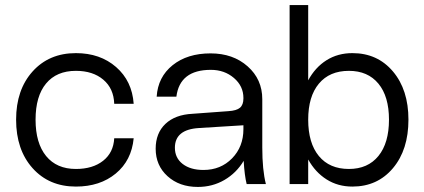

<svg xmlns="http://www.w3.org/2000/svg" viewBox="-20 -720 1660 751"><path d="M43 -252Q43 -368.7 107.4 -440.4Q171.9 -512.2 276.9 -512.2Q371.6 -512.2 434.1 -457.8Q496.6 -403.3 502.9 -314H426.8Q424.8 -374 384 -408.4Q343.3 -442.9 276.9 -442.9Q201.2 -442.9 160.2 -393.3Q119.1 -343.8 119.1 -252Q119.1 -160.2 160.4 -109.6Q201.7 -59.1 276.9 -59.1Q342.8 -59.1 383.3 -91.1Q423.8 -123 426.8 -179.2H502.9Q494.6 -92.3 432.9 -41.3Q371.1 9.8 276.9 9.8Q171.9 9.8 107.4 -62.3Q43 -134.3 43 -252Z M1005.9 -143.1Q1005.9 -55.2 1020 0H944.8Q936.5 -33.2 933.1 -90.8Q904.8 -43.5 857.9 -16.1Q811 11.2 753.9 11.2Q681.6 11.2 635.3 -30.8Q588.9 -72.8 588.9 -138.2Q588.9 -199.2 627 -235.4Q665 -271.5 732.9 -274.9L873 -285.2Q905.3 -287.1 918.7 -298.6Q932.1 -310.1 932.1 -335V-336.9Q932.1 -383.3 895 -415Q857.9 -446.8 804.7 -446.8Q683.1 -446.8 669.9 -341.8H592.8Q597.7 -418.9 655.3 -465.1Q712.9 -511.2 803.7 -511.2Q891.6 -511.2 948.7 -460.4Q1005.9 -409.7 1005.9 -332ZM664.1 -142.1Q664.1 -102.1 694.6 -78.6Q725.1 -55.2 775.9 -55.2Q843.3 -55.2 887.7 -100.6Q932.1 -146 932.1 -214.8V-230L757.8 -219.2Q664.1 -213.4 664.1 -142.1Z M1112.8 -700.2H1185.5V-405.8Q1212.9 -456.5 1257.1 -484.4Q1301.3 -512.2 1358.4 -512.2Q1456.5 -512.2 1517.1 -440.4Q1577.6 -368.7 1577.6 -252Q1577.6 -134.3 1517.1 -62.3Q1456.5 9.8 1358.4 9.8Q1301.8 9.8 1257.6 -18.1Q1213.4 -45.9 1185.5 -96.2V0H1112.8ZM1501.5 -252Q1501.5 -342.8 1460.2 -392.8Q1418.9 -442.9 1344.7 -442.9Q1269 -442.9 1227.3 -392.8Q1185.5 -342.8 1185.5 -252Q1185.5 -160.2 1227.3 -109.6Q1269 -59.1 1344.7 -59.1Q1418.9 -59.1 1460.2 -109.9Q1501.5 -160.6 1501.5 -252Z"/></svg>

Font: Overused Grotesk
Style: Regular
Weight: 400
Version: Version 0.002